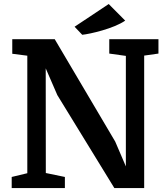

<svg xmlns="http://www.w3.org/2000/svg" viewBox="-20 -958 858 978"><path d="M398.9 -780.8C438 -784.7 560.1 -812.5 617.7 -853L533.7 -937.5L359.9 -821.8ZM39.6 0H310.5V-56.6L213.4 -76.7C213.4 -252 212.9 -433.1 212.9 -609.9L272 -473.6L562.5 0H714.4V-674.8L787.1 -685.1V-758.3H536.6V-685.1L621.1 -673.3V-110.4L566.9 -236.8L258.8 -758.3H42.5V-684.1L119.1 -674.3V-75.7L39.6 -56.6Z"/></svg>

Font: Merriweather
Style: Bold
Weight: 700
Designer: Eben Sorkin ( eben@eyebytes.com )
Foundry: Sorkin Type Co.
Version: Version 1.003